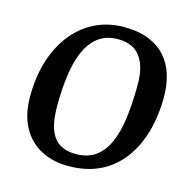

<svg xmlns="http://www.w3.org/2000/svg" viewBox="-100 -758 853 866"><g transform="rotate(15 326.5 -324.5)"><path d="M292 11Q221 11 165.5 -18Q110 -47 78 -105Q46 -163 46 -247Q46 -344 71 -420Q96 -496 140.5 -550Q185 -604 245 -632Q305 -660 375 -660Q444 -660 492.5 -640Q541 -620 571.5 -585Q602 -550 616 -502.5Q630 -455 630 -402Q630 -313 608.5 -237.5Q587 -162 544.5 -106Q502 -50 439 -19.5Q376 11 292 11ZM310 -50Q369 -50 406 -78.5Q443 -107 463.5 -156Q484 -205 492 -269.5Q500 -334 501 -406Q503 -480 485.5 -522Q468 -564 437.5 -582Q407 -600 365 -600Q308 -600 271 -571.5Q234 -543 213 -493Q192 -443 183.5 -377.5Q175 -312 175 -239Q175 -167 191.5 -126Q208 -85 238.5 -67.5Q269 -50 310 -50Z"/></g></svg>

Font: Faustina Light SemiBold
Style: Italic
Weight: 600
Italic angle: -8°
Version: Version 1.200